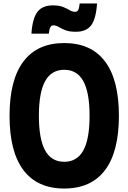

<svg xmlns="http://www.w3.org/2000/svg" viewBox="-20 -1067 740 1106"><path d="M350 19Q195 19 115 -87Q35 -193 35 -400Q35 -607 115 -713Q195 -819 350 -819Q505 -819 585 -713Q665 -607 665 -400Q665 -193 585 -87Q505 19 350 19ZM350 -135Q424 -135 460 -200.5Q496 -266 496 -400Q496 -534 460 -599.5Q424 -665 350 -665Q276 -665 240 -599.5Q204 -534 204 -400Q204 -266 240 -200.5Q276 -135 350 -135ZM161 -873Q167 -961 195.5 -998.5Q224 -1036 284 -1036Q322 -1036 344.5 -1026.5Q367 -1017 382 -1008Q397 -999 413 -999Q425 -999 430.5 -1009.5Q436 -1020 439 -1047H539Q533 -958 505 -921Q477 -884 417 -884Q379 -884 356.5 -893Q334 -902 318.5 -911.5Q303 -921 287 -921Q276 -921 270 -910Q264 -899 261 -873Z"/></svg>

Font: Martian Mono
Style: Bold
Weight: 700
Designer: Roman Shamin
Foundry: Evil Martians
Version: Version 1.000